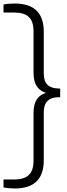

<svg xmlns="http://www.w3.org/2000/svg" viewBox="-39 -838 381 1088"><path d="M45.5 230Q27.5 230 10.5 228.5Q-6.5 227 -19 224.5V179H42Q97.5 179 124.2 153.5Q151 128 151 73.5V-198.5Q151 -249.5 172.5 -278.8Q194 -308 239.5 -316V-307.5Q194 -316 172.5 -345Q151 -374 151 -425V-661.5Q151 -716.5 124.2 -741.8Q97.5 -767 42 -767H-19V-812.5Q-6.5 -815.5 10.5 -816.8Q27.5 -818 45.5 -818Q127 -818 168 -778Q209 -738 209 -658.5V-421.5Q209 -377.5 230.8 -357Q252.5 -336.5 293.5 -336.5H302V-287H293.5Q252.5 -287 230.8 -266.5Q209 -246 209 -201.5V70.5Q209 150 168 190Q127 230 45.5 230Z"/></svg>

Font: Encode Sans SemiCondensed Light
Style: Regular
Weight: 300
Width: 4
Designer: Multiple Designers
Foundry: Impallari Type
Version: Version 3.002